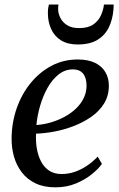

<svg xmlns="http://www.w3.org/2000/svg" viewBox="-20 -813 524 844"><path d="M428 -92.5Q413.5 -71.5 384 -47.5Q354.5 -23.5 313.8 -6.5Q273 10.5 224 10.5Q172.5 10.5 135.8 -7.2Q99 -25 75.8 -55.5Q52.5 -86 41.5 -124.5Q30.5 -163 31 -204.5Q31.5 -274.5 53.5 -337.2Q75.5 -400 114.8 -448Q154 -496 206.5 -523.8Q259 -551.5 321.5 -551.5Q368 -551.5 398.2 -536.5Q428.5 -521.5 443.5 -495.5Q458.5 -469.5 458.5 -436.5Q458.5 -392 437.5 -358Q416.5 -324 381.2 -299.5Q346 -275 303.8 -258.8Q261.5 -242.5 218.2 -234.5Q175 -226.5 138.5 -225.5Q136.5 -192.5 141.8 -161Q147 -129.5 160 -104Q173 -78.5 195.5 -63.2Q218 -48 250.5 -48Q280.5 -48 308.5 -57.5Q336.5 -67 362 -84.2Q387.5 -101.5 409.5 -124.5ZM301 -508Q266 -508 238 -486Q210 -464 189.5 -427.8Q169 -391.5 156.5 -348.5Q144 -305.5 140 -263.5Q171.5 -265.5 203.2 -274.8Q235 -284 263.2 -299.2Q291.5 -314.5 313.5 -335.2Q335.5 -356 348 -381.8Q360.5 -407.5 360.5 -437Q360 -472 344.8 -490Q329.5 -508 301 -508ZM321 -617.5Q277 -617.5 248 -635.8Q219 -654 204.8 -685.5Q190.5 -717 190.5 -755.5Q190.5 -769.5 192 -778.5Q193.5 -787.5 195 -793H237Q236.5 -789.5 236 -784.8Q235.5 -780 235.5 -773Q235.5 -754.5 245 -735Q254.5 -715.5 274.8 -702.5Q295 -689.5 327.5 -689.5Q367.5 -689.5 390.2 -705.5Q413 -721.5 423.8 -745.8Q434.5 -770 437 -793H479.5Q479.5 -789 479.5 -783Q479.5 -777 478.5 -769Q475 -727.5 458.5 -693Q442 -658.5 408.8 -638Q375.5 -617.5 321 -617.5Z"/></svg>

Font: Merriweather 60pt
Style: Italic
Weight: 400
Italic angle: -7.8°
Version: Version 2.101